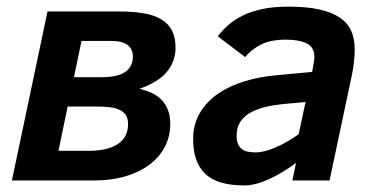

<svg xmlns="http://www.w3.org/2000/svg" viewBox="-20 -547 1139 582"><path d="M402.8 -277.8Q423.3 -272.9 440.7 -264.9Q458 -256.8 470.2 -243.9Q482.4 -231 489.3 -213.1Q496.1 -195.3 496.1 -170.9Q496.1 -133.3 479.7 -102.1Q463.4 -70.8 433.3 -48.1Q403.3 -25.4 360.8 -12.7Q318.4 0 266.1 0H16.1L124 -512.2H342.8Q384.8 -512.2 416.5 -506.6Q448.2 -501 469.5 -488Q490.7 -475.1 501.5 -454.1Q512.2 -433.1 512.2 -401.9Q512.2 -362.3 486.6 -330.3Q460.9 -298.3 402.8 -277.8ZM288.1 -313Q336.9 -313 359.9 -329.3Q382.8 -345.7 382.8 -375Q382.8 -389.2 377.4 -398.4Q372.1 -407.7 363 -413.1Q354 -418.5 342.8 -420.7Q331.5 -422.9 319.8 -422.9H227.1L204.1 -313ZM248 -89.8Q275.9 -89.8 298.1 -94.7Q320.3 -99.6 335.9 -109.6Q351.6 -119.6 359.9 -134.8Q368.2 -149.9 368.2 -170.9Q368.2 -187 361.8 -197.3Q355.5 -207.5 343.3 -213.6Q331.1 -219.7 313.2 -221.9Q295.4 -224.1 272 -224.1H185.1L157.2 -89.8Z M866.2 0 877.4 -53.2Q836.4 -22.5 794.9 -3.7Q753.4 15.1 720.2 15.1Q639.2 15.1 602.3 -20Q565.4 -55.2 565.4 -125Q565.4 -169.9 585.7 -204.3Q606 -238.8 640.6 -262.7Q675.3 -286.6 720.9 -300.5Q766.6 -314.5 817.4 -318.8L926.3 -329.1L930.2 -352.1Q931.2 -357.9 932.1 -363.3Q933.1 -368.7 933.1 -374Q933.1 -403.3 910.4 -415Q887.7 -426.8 846.2 -426.8Q799.8 -426.8 770.5 -411.6Q741.2 -396.5 723.1 -374L640.1 -437Q653.8 -455.1 672.4 -471.4Q690.9 -487.8 716.6 -500.2Q742.2 -512.7 775.9 -519.8Q809.6 -526.9 854 -526.9Q909.7 -526.9 948 -518.3Q986.3 -509.8 1010.3 -493.4Q1034.2 -477.1 1044.7 -453.1Q1055.2 -429.2 1055.2 -397.9Q1055.2 -381.3 1053.2 -361.6Q1051.3 -341.8 1047.4 -323.2L979 0ZM906.2 -237.8 842.3 -231.9Q810.5 -229 784.2 -222.7Q757.8 -216.3 738.3 -205.1Q718.8 -193.8 708 -177Q697.3 -160.2 697.3 -136.2Q697.3 -120.6 701.4 -110.8Q705.6 -101.1 713.1 -95.2Q720.7 -89.4 731.4 -87.2Q742.2 -85 755.4 -85Q767.1 -85 782 -88.6Q796.9 -92.3 813.7 -99.4Q830.6 -106.4 848.6 -116.7Q866.7 -127 885.3 -140.1Z"/></svg>

Font: Lorenzo Sans
Style: Bold Italic
Weight: 700
Italic angle: -12°
Foundry: Intel Corporation
Version: Version 1.00; ttfautohint (v1.5)